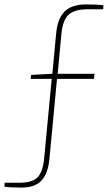

<svg xmlns="http://www.w3.org/2000/svg" viewBox="-82 -719 506 869"><path d="M385 -677H315Q255 -677 228.5 -652.5Q202 -628 196 -566L179 -385H346L343 -362H176L142 -3Q136 65 106.5 97.5Q77 130 15 130Q-34 130 -62 126L-61 108H9Q64 108 88 83.5Q112 59 118 -3L152 -362H57L59 -380L155 -385L172 -566Q178 -634 210 -666.5Q242 -699 309 -699Q358 -699 386 -695Z"/></svg>

Font: Exo 2.0 Thin
Style: Regular
Weight: 250
Designer: Natanael Gama
Version: Version 1.001;PS 001.001;hotconv 1.0.70;makeotf.lib2.5.58329